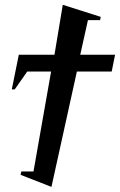

<svg xmlns="http://www.w3.org/2000/svg" viewBox="-20 -750 486 778"><path d="M291.5 -460 188.5 7.3 63.5 -41.5 66.4 -55.2H115.7L187 -460H90.3L39.6 -387.7H27.8L56.2 -528.3H200.7L234.4 -730.5L388.2 -681.6L385.7 -668.5H336.4L305.2 -528.3H446.3L432.6 -460Z"/></svg>

Font: Arimo SemiBold
Style: Italic
Weight: 600
Italic angle: -12°
Version: Version 1.33